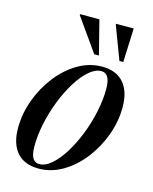

<svg xmlns="http://www.w3.org/2000/svg" viewBox="-112 -806 709 892"><g transform="rotate(15 242.0 -360.5)"><path d="M323.5 -523Q393 -523 428.5 -481.5Q464 -440 464 -365.5Q464 -296.5 439.5 -229.5Q415 -162.5 372.5 -108Q330 -53.5 275.2 -21.2Q220.5 11 160 11Q90.5 11 55 -30.5Q19.5 -72 19.5 -146.5Q19.5 -215.5 44 -282.5Q68.5 -349.5 111 -404Q153.5 -458.5 208.2 -490.8Q263 -523 323.5 -523ZM157.5 -10Q186.5 -10 216.2 -35.8Q246 -61.5 273.2 -105.2Q300.5 -149 322 -203.2Q343.5 -257.5 356 -315.8Q368.5 -374 368.5 -428Q368.5 -502 326 -502Q297 -502 267.2 -476.2Q237.5 -450.5 210.2 -406.8Q183 -363 161.5 -308.8Q140 -254.5 127.5 -196.2Q115 -138 115 -84Q115 -10 157.5 -10ZM295.5 -569H273L160.5 -728L162 -732H254ZM412.5 -569H394L334 -728L334.5 -732H419Z"/></g></svg>

Font: Newsreader 72pt Medium
Style: Italic
Weight: 500
Italic angle: -17°
Designer: Hugues Gentile
Foundry: Production Type
Version: Version 1.003; ttfautohint (v1.8.3)